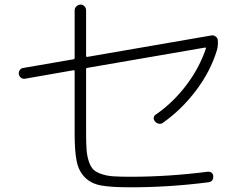

<svg xmlns="http://www.w3.org/2000/svg" viewBox="-20 -793 1040 820"><path d="M87.9 -457Q78.1 -455.1 70.3 -460.4Q62.5 -465.8 60.5 -475.6Q58.6 -485.4 64.5 -493.7Q70.3 -502 80.1 -502.9L294.9 -540Q298.8 -540 298.8 -545.9V-749Q298.8 -758.8 306.6 -766.1Q314.5 -773.4 324.2 -773.4Q334 -773.4 340.8 -766.1Q347.7 -758.8 347.7 -749V-553.7Q347.7 -549.8 351.6 -549.8L882.8 -641.6Q890.6 -643.6 899.4 -638.2Q908.2 -632.8 910.2 -623Q912.1 -596.7 906.2 -578.1Q878.9 -488.3 817.4 -406.7Q755.9 -325.2 675.8 -268.6Q668 -262.7 658.2 -264.6Q648.4 -266.6 641.6 -274.9Q634.8 -283.2 636.7 -292Q638.7 -300.8 648.4 -305.7Q720.7 -356.4 776.4 -430.2Q832 -503.9 859.4 -585.9Q861.3 -589.8 855.5 -589.8L351.6 -502.9Q347.7 -502.9 347.7 -497.1V-228.5Q347.7 -182.6 349.6 -154.8Q351.6 -127 359.4 -103.5Q367.2 -80.1 378.9 -68.8Q390.6 -57.6 413.1 -49.8Q435.5 -42 463.9 -40Q492.2 -38.1 537.1 -38.1Q699.2 -38.1 867.2 -59.6Q877 -60.5 883.8 -55.2Q890.6 -49.8 890.6 -41Q892.6 -18.6 871.1 -14.6Q695.3 7.8 529.3 6.8Q453.1 6.8 411.1 -1Q369.1 -8.8 342.8 -35.2Q316.4 -61.5 307.6 -104Q298.8 -146.5 298.8 -221.7V-489.3Q298.8 -493.2 294.9 -493.2Z"/></svg>

Font: Rounded-L Mgen+ 1mn light
Style: Regular
Weight: 200
Designer: [Source Han Sans]
Ryoko NISHIZUKA  (kana & ideographs); Paul D. Hunt (Latin, Greek & Cyrillic); Wenlong ZHANG  (bopomofo
Version: Version 1.059.20150602